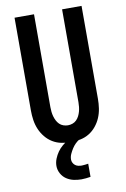

<svg xmlns="http://www.w3.org/2000/svg" viewBox="-103 -794 705 1078"><g transform="rotate(-10 250.0 -255.5)"><path d="M250 8Q223 8 196 2.5Q169 -3 146 -17Q123 -31 105.5 -52.5Q88 -74 77.5 -99Q67 -124 63 -151Q59 -178 59 -205V-735H170V-205Q170 -192 171.5 -178.5Q173 -165 176.5 -152.5Q180 -140 186 -128Q192 -116 201.5 -106.5Q211 -97 224 -92.5Q237 -88 250 -88Q263 -88 276 -92.5Q289 -97 298.5 -106.5Q308 -116 314 -128Q320 -140 323.5 -152.5Q327 -165 328.5 -178.5Q330 -192 330 -205V-735H441V-205Q441 -178 437 -151Q433 -124 422.5 -99Q412 -74 394.5 -52.5Q377 -31 354 -17Q331 -3 304 2.5Q277 8 250 8ZM272 224Q249 224 227 219Q205 214 186.5 201.5Q168 189 157 168.5Q146 148 146 126Q146 105 154 85Q162 65 174 48Q186 31 202 17.5Q218 4 237 -7L238 -8H301V0Q287 8 275.5 19.5Q264 31 255.5 44.5Q247 58 240 73Q233 88 233 105Q233 114 237.5 123Q242 132 250 138Q258 144 268 146Q278 148 287 148Q297 148 306 146.5Q315 145 324 144V219Q311 221 298 222.5Q285 224 272 224Z"/></g></svg>

Font: Iosevka Algr
Style: Bold
Weight: 700
Monospace: yes
Designer: Belleve Invis
Foundry: Belleve Invis
Version: Version 26.0.2; ttfautohint (v1.8.3)